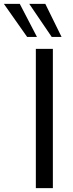

<svg xmlns="http://www.w3.org/2000/svg" viewBox="-101 -971 377 991"><path d="M171.9 -718.8V0H84V-718.8ZM-81.1 -951.2H1L89.8 -780.3H39.1ZM49.8 -951.2H132.8L216.8 -780.3H166Z"/></svg>

Font: Min Sans
Style: Regular
Weight: 400
Designer: Jinseong-Kim, NotoSansCJK, Nunito
Foundry: Jinseong-Kim
Version: Version 1.400;Glyphs 3.1.2 (3151)